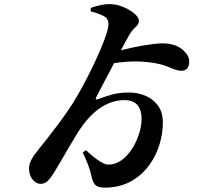

<svg xmlns="http://www.w3.org/2000/svg" viewBox="-20 -830 1040 913"><path d="M411 -776.1 412.2 -792.8Q441.6 -802.8 466.1 -807.4Q490.5 -812 513.7 -809.7Q543.3 -807.5 572.8 -794Q602.2 -780.4 621.4 -763.4Q640.6 -746.3 640.6 -730.5Q640.6 -715 624.9 -701.3Q609.2 -687.6 596 -666.2Q589 -654.2 573.4 -625.3Q557.7 -596.5 538.1 -559.2Q518.5 -521.9 498.8 -484.6Q479.1 -447.2 463 -416.8Q446.9 -386.4 439.1 -371Q433.7 -360.4 435.9 -357.8Q438.1 -355.3 449.6 -359.8Q475.7 -369.5 510.5 -379.8Q545.2 -390.1 593.8 -390.1Q634.1 -390.1 670.5 -375.1Q706.8 -360.2 730.6 -328.7Q754.3 -297.3 754.3 -247.7Q754.3 -193.2 737.8 -141Q721.3 -88.8 690.5 -45.9Q659.8 -3.1 615.2 25Q570.7 53.1 513.8 60.1Q477.9 64 458.2 60.8Q438.5 57.6 429.3 44.9Q420.1 32.2 415.3 9.4Q409.4 -19.5 398.9 -46.1Q388.4 -72.7 373.4 -105.3L389 -115.8Q424.6 -81.9 452 -64.6Q479.5 -47.2 494.1 -47.2Q529.3 -47.2 558.4 -68.5Q587.5 -89.8 608.8 -123.6Q630 -157.4 641.6 -194.9Q653.3 -232.4 653.3 -264.2Q653.3 -307.4 633.2 -330.7Q613.1 -353.9 572.1 -353.9Q532.6 -353.9 497.3 -338.9Q461.9 -323.8 431.5 -297.6Q401 -271.4 374.8 -236.1Q359 -214.7 340.6 -184.7Q322.2 -154.7 303.5 -122.4Q284.8 -90.1 267.4 -60.3Q250 -30.5 236.1 -7.9Q219.7 18.2 206.2 31.2Q192.7 44.2 172.9 44.2Q152.4 44.4 135.3 24.1Q118.1 3.8 118.1 -30.5Q118.1 -47.3 128 -67.7Q137.9 -88.1 158.5 -113.4Q179.9 -139.6 204.1 -170.5Q228.3 -201.4 254 -235.6Q279.6 -269.8 305 -306.8Q324.7 -334.8 348.2 -375.5Q371.8 -416.2 395.9 -463.1Q420 -510 440.9 -556.1Q461.7 -602.2 476.3 -640.6Q490.8 -679 494.4 -702.4Q500.3 -734.9 480.3 -749.1Q460.3 -763.2 411 -776.1ZM512.8 -579.1Q561.1 -593.4 613.1 -604.5Q665.1 -615.6 711 -620.9Q756.8 -626.3 783.8 -621.5Q825.4 -615.3 852.6 -589.9Q879.7 -564.5 879.7 -538Q879.7 -493.6 842.1 -493.6Q825.8 -493.6 808.1 -500.9Q790.5 -508.2 766.5 -517.1Q742.6 -526 705.9 -531.4Q657.8 -539.2 605.2 -537.6Q552.6 -536 490.8 -524.2Z"/></svg>

Font: Noto Serif KR
Style: Regular
Weight: 200
Designer: Ryoko NISHIZUKA 西塚涼子 (kana & ideographs); Frank Grießhammer (Latin, Greek & Cyrillic); Wenlong ZHANG 张文龙 (bopomofo); San
Foundry: Adobe
Version: Version 2.001;hotconv 1.1.0;makeotfexe 2.6.0